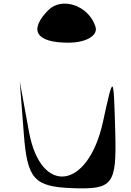

<svg xmlns="http://www.w3.org/2000/svg" viewBox="-20 -1027 713 1048"><path d="M88 -582 110 -296C129 -49 166 -8 375 0C597 8 617 -18 609 -309C600 -627 600 -627 542 -362C461 9 202 43 138 -309ZM243 -971C135 -861 177 -794 353 -794C450 -794 517 -833 501 -882C464 -997 318 -1047 243 -971Z"/></svg>

Font: Venom Sans
Style: Regular
Weight: 400
Version: Version 1.001